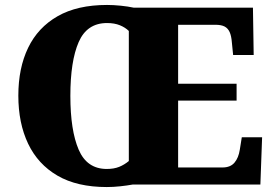

<svg xmlns="http://www.w3.org/2000/svg" viewBox="-20 -745 1103 775"><path d="M411 10Q291 10 212 -36Q133 -82 93.5 -165Q54 -248 54 -359Q54 -470 93.5 -552Q133 -634 212.5 -679.5Q292 -725 412 -725Q438 -725 467.5 -722Q497 -719 520 -714H1001L1004 -523H921L916 -573Q914 -600 907 -615.5Q900 -631 886.5 -638Q873 -645 849 -645H699V-407H935V-339H699V-69H878Q910 -69 926.5 -88.5Q943 -108 948 -141L956 -191H1038L1031 0H515Q493 4 465 7Q437 10 411 10ZM411 -63Q440 -63 461 -71.5Q482 -80 500 -95V-620Q486 -634 464 -643Q442 -652 412 -652Q331 -652 297.5 -575Q264 -498 264 -358Q264 -219 297.5 -141Q331 -63 411 -63Z"/></svg>

Font: Noto Serif Tibetan Black
Style: Regular
Weight: 900
Version: Version 2.103